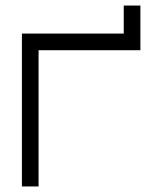

<svg xmlns="http://www.w3.org/2000/svg" viewBox="-20 -720 532 692"><path d="M119 -48H59V-599H426V-700H486V-539H119Z"/></svg>

Font: IBM 3270 Semi-Condensed
Style: Condensed
Weight: 400
Monospace: yes
Version: Version 2.3.1